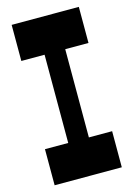

<svg xmlns="http://www.w3.org/2000/svg" viewBox="-121 -863 642 925"><g transform="rotate(-15 200.0 -400.0)"><path d="M368 0V-180H252V-620H368V-800H33V-620H149V-180H33V0Z"/></g></svg>

Font: Yard Headline
Style: Regular
Weight: 400
Monospace: yes
Designer: Roman Shamin
Foundry: Evil Martians
Version: Version 1.000